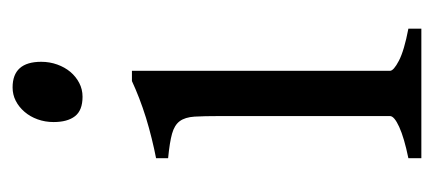

<svg xmlns="http://www.w3.org/2000/svg" viewBox="-216 -486 702 311"><g transform="rotate(-90 135.5 -331.0)"><path d="M34.2 0V-21Q67.4 -27.8 85 -35.9Q102.5 -43.9 102.5 -50.8V-327.1Q102.5 -352.1 101.6 -367.4Q100.6 -382.8 94.2 -391.4Q87.9 -399.9 74 -403.8Q60.1 -407.7 34.2 -410.2V-429.7Q49.3 -432.6 66.2 -436.8Q83 -440.9 99.6 -446Q116.2 -451.2 131.3 -457Q146.5 -462.9 159.2 -468.8H175.8V-50.8Q175.8 -44.9 192.1 -36.4Q208.5 -27.8 244.1 -21V0ZM190.4 -615.7Q190.4 -602.1 186 -589.8Q181.6 -577.6 174.1 -568.6Q166.5 -559.6 156.2 -554.2Q146 -548.8 133.8 -548.8Q111.8 -548.8 102.3 -561Q92.8 -573.2 92.8 -595.7Q92.8 -609.4 97.2 -621.6Q101.6 -633.8 109.4 -642.8Q117.2 -651.9 127.2 -657Q137.2 -662.1 148.9 -662.1Q190.4 -662.1 190.4 -615.7Z"/></g></svg>

Font: Noto Serif Devanagari
Style: Regular
Weight: 400
Designer: Monotype Design Team
Foundry: Monotype Imaging Inc.
Version: Version 1.01